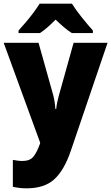

<svg xmlns="http://www.w3.org/2000/svg" viewBox="-20 -786 606 1046"><path d="M0 -553H190L271 -264Q275 -248 278 -228Q281 -208 282 -192H286Q288 -211 291.5 -228Q295 -245 300 -263L381 -553H566L366 35Q330 141 276 190.5Q222 240 125 240Q102 240 83.5 237.5Q65 235 50 232V85Q61 87 74.5 89Q88 91 102 91Q143 91 162 67.5Q181 44 197 -1L199 -8ZM372 -766Q393 -732 425.5 -691.5Q458 -651 486 -620V-606H371Q349 -620 328 -638Q307 -656 283 -679Q259 -655 239 -637.5Q219 -620 198 -606H81V-620Q98 -638 120 -664Q142 -690 162.5 -717.5Q183 -745 196 -766Z"/></svg>

Font: Noto Sans Ethiopic SemiCondensed Black
Style: Regular
Weight: 900
Width: 4
Designer: Monotype Design Team
Foundry: Monotype Imaging Inc.
Version: Version 2.102; ttfautohint (v1.8.4.7-5d5b)